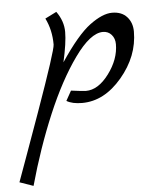

<svg xmlns="http://www.w3.org/2000/svg" viewBox="-131 -451 679 838"><g transform="rotate(-5 208.5 -32.0)"><path d="M477 -291Q477 -183 399.5 -91.5Q322 0 225 0Q182 0 157 -15L181 -58Q233 -51 246 -51Q300 -51 347 -114Q394 -177 394 -243Q394 -268 379.5 -284.5Q365 -301 342 -301Q287 -301 217.5 -204Q148 -107 87.5 36.5Q27 180 -18 342L-78 321Q-76 315 -40.5 217.5Q-5 120 29 24Q123 -240 123 -265Q123 -329 97 -381L147 -406Q178 -363 178 -315.5Q178 -268 159 -184Q235 -298 291 -339.5Q347 -381 389 -381Q431 -381 454 -355.5Q477 -330 477 -291Z"/></g></svg>

Font: Marck Script
Style: Regular
Weight: 400
Designer: Denis Masharov, Marck Fogel
Foundry: Denis Masharov
Version: Version 1.002